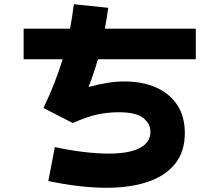

<svg xmlns="http://www.w3.org/2000/svg" viewBox="-20 -831 1040 910"><path d="M485 59Q361 59 209 27L240 -134Q302 -120 370.5 -111.5Q439 -103 496 -103Q592 -103 642.5 -129.5Q693 -156 693 -206Q693 -245 658.5 -272Q624 -299 544 -299Q491 -299 442 -288.5Q393 -278 325 -248L186 -319Q216 -382 238 -438.5Q260 -495 277 -550H92V-695H312Q322 -748 330 -811L493 -794Q486 -742 477 -695H908V-550H444Q425 -484 400 -419Q444 -431 487.5 -438Q531 -445 570 -445Q655 -445 719.5 -416.5Q784 -388 820 -333.5Q856 -279 856 -200Q856 -113 810.5 -55.5Q765 2 681.5 30.5Q598 59 485 59Z"/></svg>

Font: Murecho ExtraBold
Style: Regular
Weight: 800
Designer: Neil Summerour
Foundry: Positype
Version: Version 1.010; ttfautohint (v1.8.3)